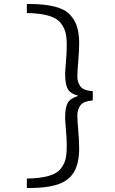

<svg xmlns="http://www.w3.org/2000/svg" viewBox="-20 -894 576 958"><path d="M305 -306Q305 -357 317.5 -380Q330 -403 371 -416Q330 -427 317.5 -451Q305 -475 305 -526Q305 -538 309 -584Q313 -630 313 -667.5Q313 -705 307.5 -729.5Q302 -754 283 -779Q247 -827 114 -829V-874Q120 -874 126 -874Q279 -874 328 -822Q355 -794 365 -758.5Q375 -723 375 -680.5Q375 -638 370.5 -589Q366 -540 366 -512Q366 -484 381 -463Q396 -442 443 -439V-393Q396 -389 381 -368Q366 -347 366 -319Q366 -291 370.5 -242Q375 -193 375 -151Q375 -109 365 -73Q342 10 248 32Q200 44 126 44Q120 44 114 44V-3Q247 -5 283 -52Q302 -77 307.5 -102Q313 -127 313 -164.5Q313 -202 309 -248Q305 -294 305 -306Z"/></svg>

Font: Halant
Style: Regular
Weight: 400
Designer: Hitesh Malaviya (Devanagari), Satya Rajpurohit (Latin)
Foundry: Indian Type Foundry
Version: Version 1.100;PS 1.0;hotconv 1.0.78;makeotf.lib2.5.61930; tt